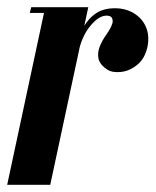

<svg xmlns="http://www.w3.org/2000/svg" viewBox="-49 -515 434 535"><path d="M146 -304 160 -372Q167 -405 180 -432Q193 -459 215 -475.5Q237 -492 271 -492Q302 -492 325 -477.5Q348 -463 358 -439Q368 -415 362 -385Q355 -352 333.5 -334.5Q312 -317 288 -314.5Q264 -312 250 -321Q229 -335 225.5 -351.5Q222 -368 229 -385.5Q236 -403 247 -418Q265 -444 265 -456Q265 -468 255.5 -470.5Q246 -473 235 -469Q225 -465 215.5 -456.5Q206 -448 197 -435.5Q188 -423 181 -406.5Q174 -390 170 -371L156 -304ZM-29 0 77 -495H197L91 0ZM34 -479 38 -495H87L93 -479Z"/></svg>

Font: Emberly Black
Style: Italic
Weight: 900
Italic angle: -12°
Designer: Rajesh Rajput
Foundry: Rajesh Rajput
Version: Version 1.000